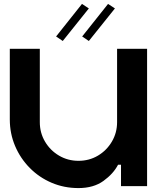

<svg xmlns="http://www.w3.org/2000/svg" viewBox="-20 -949 800 979"><path d="M577 -700H730V0H597V-109H582Q558 -63 507.5 -26.5Q457 10 380 10Q307 10 243.5 -17Q180 -44 132 -92.5Q84 -141 57 -204.5Q30 -268 30 -340V-700H183V-326Q183 -272 209.5 -227Q236 -182 281 -155.5Q326 -129 380 -129Q435 -129 479.5 -155.5Q524 -182 550.5 -227Q577 -272 577 -326ZM266 -763 398 -929 433 -906 300 -740ZM399 -763 531 -929 566 -906 433 -740Z"/></svg>

Font: Vina Sans
Style: Regular
Weight: 400
Designer: Andree Nguyen
Foundry: Nguyen Type Foundry
Version: Version 1.002; ttfautohint (v1.8.4.7-5d5b);gftools[0.9.28]